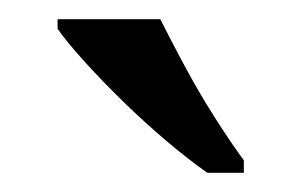

<svg xmlns="http://www.w3.org/2000/svg" viewBox="-20 -786 314 200"><path d="M196 -606Q176 -620 153 -639.5Q130 -659 107.5 -681Q85 -703 67 -723Q49 -743 40 -756V-766H147Q158 -744 172.5 -717Q187 -690 203.5 -664Q220 -638 234 -619V-606Z"/></svg>

Font: Noto Serif Malayalam
Style: Regular
Weight: 400
Designer: Indian type Foundry, Jelle Bosma, Monotype Design Team
Foundry: Monotype Imaging Inc.
Version: Version 2.103